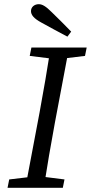

<svg xmlns="http://www.w3.org/2000/svg" viewBox="-20 -897 434 917"><path d="M16 0H280L288 -40L169 -55H151L24 -40L16 0ZM101 0H189C205 -103 223 -207 242 -310L310 -670H222C206 -567 188 -463 169 -360L101 0ZM122 -630 243 -615H262L386 -630L394 -670H130L122 -630ZM320 -746C290 -777 259 -808 227 -839C199 -867 182 -877 165 -877C145 -877 128 -864 128 -844C128 -826 141 -809 178 -789C218 -767 260 -744 302 -722L320 -746Z"/></svg>

Font: Source Serif Variable
Style: Italic
Weight: 389
Italic angle: -12°
Designer: Frank Grießhammer
Foundry: Adobe Systems Incorporated
Version: Version 3.001;hotconv 1.0.111;makeotfexe 2.5.65597